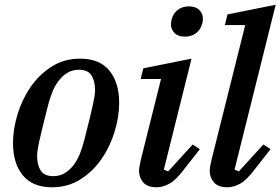

<svg xmlns="http://www.w3.org/2000/svg" viewBox="-20 -780 1186 812"><path d="M205 -35Q231 -35 251.5 -46.5Q272 -58 288.5 -78.5Q305 -99 316.5 -126.5Q328 -154 336 -186Q350 -241 359 -277.5Q368 -314 373 -337.5Q378 -361 380 -375Q382 -389 382 -400Q382 -437 367 -461Q352 -485 314 -485Q288 -485 267.5 -473.5Q247 -462 230.5 -441.5Q214 -421 202.5 -393.5Q191 -366 183 -334Q169 -279 160 -242.5Q151 -206 146 -182.5Q141 -159 139 -144.5Q137 -130 137 -120Q137 -83 152 -59Q167 -35 205 -35ZM200 12Q118 12 76.5 -38.5Q35 -89 35 -175Q35 -233 54 -296Q73 -359 109 -411.5Q145 -464 198 -498Q251 -532 319 -532Q401 -532 442.5 -481.5Q484 -431 484 -345Q484 -287 465 -224Q446 -161 410 -108.5Q374 -56 321 -22Q268 12 200 12Z M643 12Q603 12 585.5 -9Q568 -30 568 -56Q568 -67 571 -81Q574 -95 576 -106L661 -446H575L586 -491L790 -532L673 -63L691 -55L795 -169L825 -149L760 -66Q725 -19 697 -3.5Q669 12 643 12ZM762 -625Q733 -625 718 -640.5Q703 -656 703 -676Q703 -687 706 -698Q712 -723 731.5 -738Q751 -753 779 -753Q808 -753 823 -737.5Q838 -722 838 -702Q838 -697 837.5 -691Q837 -685 835 -680Q829 -655 809.5 -640Q790 -625 762 -625Z M942 12Q902 12 884.5 -9Q867 -30 867 -56Q867 -67 869.5 -81Q872 -95 875 -106L1017 -674H931L942 -719L1146 -760L972 -63L990 -55L1094 -169L1124 -149L1059 -66Q1024 -19 996 -3.5Q968 12 942 12Z"/></svg>

Font: IBM Plex Serif Medm
Style: Italic
Weight: 500
Italic angle: -14°
Designer: Mike Abbink, Paul van der Laan, Pieter van Rosmalen
Foundry: Bold Monday
Version: Version 3.001